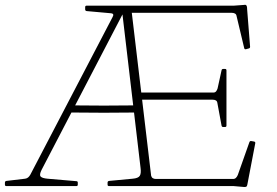

<svg xmlns="http://www.w3.org/2000/svg" viewBox="-20 -756 1124 780"><path d="M847 -380Q854 -380 858 -385Q862 -390 864 -397L880 -470Q881 -476 887 -476H894Q900 -476 900 -470V-246Q900 -240 894 -240H887Q881 -240 880 -246L863 -338Q862 -345 857 -348Q852 -351 844 -351H546V-380ZM979 -556Q973 -555 972 -561L941 -691Q940 -698 934.5 -701Q929 -704 921 -704H512V-733H930L971 -736Q976 -737 978.5 -736Q981 -735 982.5 -731Q984 -727 984 -718L996 -566Q996 -560 990 -559ZM594 -42Q596 -35 601 -32Q606 -29 613 -29H927Q934 -29 938.5 -33.5Q943 -38 946 -45L993 -178Q995 -184 1001 -183L1012 -181Q1018 -180 1017 -174L985 -7Q984 -2 982.5 0.5Q981 3 977 3.5Q973 4 964 3L930 0H423Q417 0 417 -6V-14Q417 -20 423 -21L519 -30Q542 -32 548 -42Q554 -52 551 -74L477 -702L481 -704L149 -66Q139 -46 145 -39Q151 -32 173 -30L290 -20Q296 -20 296 -14V-6Q296 0 290 0H6Q0 0 0 -6V-14Q0 -20 6 -21L82 -30Q89 -31 94 -35Q99 -39 103 -46L437 -686Q441 -693 440 -697Q439 -701 432 -702L332 -711Q326 -712 326 -718V-727Q326 -733 332 -733H512ZM257 -328Q329 -327 402 -327Q475 -327 547 -328V-299Q475 -298 402 -298Q329 -298 257 -299Z"/></svg>

Font: Hahmlet Thin
Style: Regular
Weight: 250
Version: Version 1.002